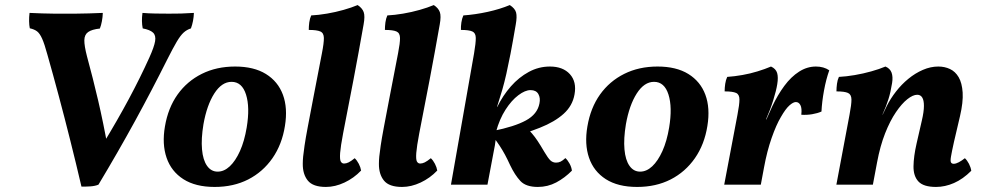

<svg xmlns="http://www.w3.org/2000/svg" viewBox="-20 -730 3885 759"><path d="M96.8 -679Q121.3 -678 146.4 -677Q171.4 -676 194.1 -676Q216.8 -676 233.7 -676Q253.6 -676 278.6 -676Q303.6 -676 331.4 -677Q359.2 -678 386.4 -679Q385.9 -662.2 382.8 -646Q379.8 -629.8 374.8 -617.2Q343.4 -613.8 328.5 -603.4Q313.7 -593.1 313.4 -570.8Q313.2 -548.6 323.7 -507.9Q347.6 -420.2 367.9 -333.2Q388.2 -246.3 406.5 -144.6L385.7 -158.3Q444.7 -255.3 489.9 -339.8Q535.1 -424.2 570.5 -502.7Q589.5 -544.8 593.2 -567.3Q596.9 -589.9 584.9 -601.1Q572.9 -612.3 544.2 -617.7Q538.6 -645.1 543.2 -679Q566.3 -677 594.3 -676.5Q622.4 -676 647.8 -676Q674.3 -676 695.6 -676.5Q716.9 -677 746.5 -679Q745.4 -646.6 734.8 -617.7Q718.8 -612.8 706 -601.3Q693.3 -589.8 678.8 -565.3Q664.3 -540.8 641.4 -495.4Q580.5 -373.6 513.9 -251.8Q447.2 -130 369.2 0Q355.9 5.5 337.3 6.8Q318.8 8 302 7.6Q280.6 -84.2 257.8 -174.9Q235.1 -265.7 212 -351.9Q189 -438.1 167.4 -513.9Q155.9 -556.3 146.6 -577Q137.3 -597.8 126.6 -606Q115.8 -614.2 97.8 -618.2Q95.3 -630.3 95 -646.3Q94.7 -662.3 96.8 -679Z M828.5 9Q752.9 9 704.9 -21.7Q657 -52.4 638.5 -106.4Q620 -160.4 632 -230Q644.4 -303.6 682 -356.4Q719.7 -409.1 777.7 -438Q835.8 -467 909.4 -467Q983.5 -467 1031.2 -437.5Q1078.9 -408 1098.4 -355.5Q1117.9 -302.9 1106.4 -232.3Q1094.9 -159.2 1057.1 -104.7Q1019.2 -50.3 961.2 -20.6Q903.1 9 828.5 9ZM840.5 -51.5Q865.8 -51.5 888.4 -72.6Q910.9 -93.7 928.6 -132.8Q946.2 -171.9 955.2 -225.9Q968.5 -305.8 952.6 -356.1Q936.7 -406.5 895.4 -406.5Q856.6 -406.5 827.1 -360.4Q797.7 -314.3 784.3 -239Q774.8 -181.5 778.6 -139.4Q782.3 -97.3 798.5 -74.4Q814.7 -51.5 840.5 -51.5Z M1268.4 9Q1217.2 9 1196.8 -16.2Q1176.4 -41.4 1176.9 -83Q1176.9 -95.9 1178.4 -111.6Q1179.9 -127.3 1183.9 -154.2Q1187.8 -181.2 1196.3 -226.3Q1204.8 -271.5 1218.5 -342.8Q1232.2 -414.2 1252.6 -519.4Q1260.6 -560.2 1260.3 -579.9Q1260 -599.6 1246.3 -605.6Q1232.6 -611.7 1200.6 -611.7Q1200.6 -626.3 1202.6 -641.6Q1204.7 -656.8 1210.2 -669Q1239.3 -670.5 1272.8 -676.2Q1306.4 -681.9 1338.1 -690.9Q1369.9 -699.9 1393.8 -710Q1411.9 -698.2 1417.7 -682.2Q1423.4 -666.2 1417.4 -633.5Q1397.9 -522.6 1377.4 -415Q1356.9 -307.4 1336.4 -203.1Q1326.6 -151.4 1324.6 -125.6Q1322.7 -99.7 1327.1 -91.6Q1331.6 -83.5 1340.1 -83.5Q1348.5 -83.5 1358.1 -88.1Q1367.7 -92.8 1382.2 -104.6Q1391.2 -96.1 1398.4 -82.3Q1405.5 -68.5 1407.5 -55.8Q1378.8 -25.7 1341.8 -8.4Q1304.7 9 1268.4 9Z M1569.4 9Q1518.2 9 1497.8 -16.2Q1477.4 -41.4 1477.9 -83Q1477.9 -95.9 1479.4 -111.6Q1480.9 -127.3 1484.9 -154.2Q1488.8 -181.2 1497.3 -226.3Q1505.8 -271.5 1519.5 -342.8Q1533.2 -414.2 1553.6 -519.4Q1561.6 -560.2 1561.3 -579.9Q1561 -599.6 1547.3 -605.6Q1533.6 -611.7 1501.6 -611.7Q1501.6 -626.3 1503.6 -641.6Q1505.7 -656.8 1511.2 -669Q1540.3 -670.5 1573.8 -676.2Q1607.4 -681.9 1639.1 -690.9Q1670.9 -699.9 1694.8 -710Q1712.9 -698.2 1718.7 -682.2Q1724.4 -666.2 1718.4 -633.5Q1698.9 -522.6 1678.4 -415Q1657.9 -307.4 1637.4 -203.1Q1627.6 -151.4 1625.6 -125.6Q1623.7 -99.7 1628.1 -91.6Q1632.6 -83.5 1641.1 -83.5Q1649.5 -83.5 1659.1 -88.1Q1668.7 -92.8 1683.2 -104.6Q1692.2 -96.1 1699.4 -82.3Q1706.5 -68.5 1708.5 -55.8Q1679.8 -25.7 1642.8 -8.4Q1605.7 9 1569.4 9Z M1762.7 0 1854.1 -519.4Q1861.1 -560.6 1860.8 -580.1Q1860.6 -599.6 1847.3 -605.6Q1834.1 -611.7 1802.1 -611.7Q1801.6 -625.9 1803.9 -641.3Q1806.2 -656.8 1811.7 -669Q1858.9 -672.4 1907.9 -683.1Q1956.8 -693.9 1995.3 -710Q2016 -696.6 2020.2 -680.4Q2024.4 -664.1 2018.9 -633.5Q2007 -563.5 1998.1 -517.3Q1989.1 -471.1 1981.6 -437.9Q1974.1 -404.8 1965.6 -375.1Q1957 -345.4 1944.8 -307.4H1945.8Q1967.8 -352.4 1999.5 -388.5Q2031.2 -424.5 2070.4 -445.7Q2109.6 -467 2153.9 -467Q2205.4 -467 2232.8 -436.9Q2260.2 -406.7 2251.2 -356.9Q2243.3 -311.8 2208.1 -280.1Q2172.9 -248.3 2114.4 -225.1Q2055.9 -201.9 1976.6 -180.3L1896.2 -193.8L1928.7 -212.3Q2013.9 -229.2 2059.2 -254Q2104.5 -278.8 2112.5 -321.1Q2117 -342.5 2108.2 -358.2Q2099.3 -373.8 2077.3 -373.8Q2055.9 -373.8 2029 -353.5Q2002 -333.2 1978.4 -296.4Q1954.7 -259.6 1940.9 -209.3Q1941 -191.6 1938.8 -173Q1936.6 -154.3 1933.5 -140.5L1907 0ZM2106.1 9Q2059.1 9 2037.2 -14.4Q2015.3 -37.9 1996.5 -77.3Q1985.9 -100.5 1976.3 -118.4Q1966.6 -136.3 1955.7 -153Q1944.8 -169.6 1930.3 -188.6L2052.7 -233.8Q2071.3 -216.2 2082.8 -202.7Q2094.3 -189.3 2105.2 -172.9Q2116.1 -156.6 2131.9 -129.5Q2146.2 -105.2 2155.6 -96.1Q2165.1 -87.1 2178.1 -87.1Q2187.9 -87.1 2196.3 -91.2Q2204.7 -95.4 2215 -105.1Q2224.1 -97 2231.7 -83Q2239.3 -69 2240.8 -55.3Q2212.5 -26.7 2178.9 -8.8Q2145.2 9 2106.1 9Z M2498.5 9Q2422.9 9 2374.9 -21.7Q2327 -52.4 2308.5 -106.4Q2290 -160.4 2302 -230Q2314.4 -303.6 2352 -356.4Q2389.7 -409.1 2447.7 -438Q2505.8 -467 2579.4 -467Q2653.5 -467 2701.2 -437.5Q2748.9 -408 2768.4 -355.5Q2787.9 -302.9 2776.4 -232.3Q2764.9 -159.2 2727.1 -104.7Q2689.2 -50.3 2631.2 -20.6Q2573.1 9 2498.5 9ZM2510.5 -51.5Q2535.8 -51.5 2558.4 -72.6Q2580.9 -93.7 2598.6 -132.8Q2616.2 -171.9 2625.2 -225.9Q2638.5 -305.8 2622.6 -356.1Q2606.7 -406.5 2565.4 -406.5Q2526.6 -406.5 2497.1 -360.4Q2467.7 -314.3 2454.3 -239Q2444.8 -181.5 2448.6 -139.4Q2452.3 -97.3 2468.5 -74.4Q2484.7 -51.5 2510.5 -51.5Z M3027.9 -467Q3047 -458.3 3052.1 -441.5Q3057.1 -424.7 3052.6 -397.3Q3048.6 -371.7 3036.8 -334Q3025.1 -296.3 3008.1 -257.9H3009.6L3032.8 -309.6Q3054.3 -355 3080.7 -390.7Q3107.2 -426.5 3138.8 -446.7Q3170.3 -467 3205.6 -467Q3236.2 -467 3258.2 -452.1Q3245.5 -416.3 3237.4 -372.2Q3229.3 -328.1 3227.4 -289.1Q3211.6 -282 3190.5 -278.5Q3169.3 -274.9 3147.6 -276.4Q3150.6 -302 3144.2 -314.3Q3137.8 -326.6 3126.1 -326.6Q3115.6 -326.6 3100.5 -313.1Q3085.4 -299.6 3067.2 -267.8Q3048.6 -236.8 3030.2 -184.2Q3011.9 -131.6 3000.4 -68.6L2987.6 0H2842.9L2895.2 -275.9Q2903.2 -317.1 2903.1 -336.8Q2903.1 -356.6 2889.9 -362.6Q2876.6 -368.7 2844.6 -368.7Q2844.6 -383.3 2846.9 -398.8Q2849.2 -414.3 2854.8 -426Q2883.8 -428 2914.8 -433.5Q2945.7 -438.9 2974.8 -447.9Q3004 -456.9 3027.9 -467Z M3286.3 0 3338.2 -275.9Q3346.1 -317.1 3345.9 -336.8Q3345.6 -356.6 3332.1 -362.6Q3318.6 -368.7 3286.6 -368.7Q3286.6 -383.3 3288.7 -398.8Q3290.7 -414.3 3296.3 -426Q3325.4 -427.5 3358.9 -433.2Q3392.5 -438.9 3424.4 -447.9Q3456.4 -456.9 3480.3 -467Q3498.4 -459.4 3504.5 -442.9Q3510.5 -426.3 3506.6 -402Q3500.7 -364.7 3491.9 -337.3Q3483.2 -309.8 3469 -278L3447.2 -88.2L3430.6 0ZM3689.3 -467Q3714.2 -467 3735.3 -457.2Q3756.5 -447.3 3769.7 -424.8Q3783 -402.2 3785.5 -364.2Q3787.9 -326.2 3775 -270.8L3751.2 -169.2Q3742.3 -128.9 3739.3 -110.7Q3736.3 -92.5 3739.6 -87.5Q3742.9 -82.5 3750.3 -82.5Q3758.7 -82.5 3770.3 -88.6Q3781.8 -94.7 3794.3 -104.6Q3803.4 -96.1 3810.5 -82.3Q3817.6 -68.5 3819.6 -54.9Q3786.6 -21.9 3751.3 -6.5Q3716 9 3680.1 9Q3630.7 9 3610.6 -12.6Q3590.6 -34.2 3591.2 -73Q3591.8 -111.9 3603.3 -162.4L3624.1 -253.2Q3632.4 -288.6 3632.4 -311.2Q3632.5 -333.7 3625.7 -344.5Q3619 -355.4 3605.9 -355.4Q3589 -355.4 3566.9 -337.9Q3544.8 -320.5 3521.7 -286.5Q3498.6 -252.6 3478.9 -202.8Q3459.3 -153 3447.2 -88.2L3443.9 -223.7L3485.6 -311Q3500.2 -340.2 3522 -368.2Q3543.8 -396.3 3570.9 -418.5Q3597.9 -440.7 3628.3 -453.8Q3658.6 -467 3689.3 -467Z"/></svg>

Font: Vollkorn
Style: Italic
Weight: 400
Italic angle: -11°
Designer: Friedrich Althausen
Foundry: Friedrich Althausen
Version: Version 5.001